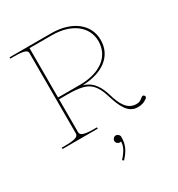

<svg xmlns="http://www.w3.org/2000/svg" viewBox="-172 -632 874 943"><g transform="rotate(-30 265.0 -160.0)"><path d="M262.5 93C262.5 104 272 113 282.5 113C285 113 287.5 112.5 289.5 111.5H290C290 138.5 276 163.5 248.5 193.5L256 200C288.5 164.5 302.5 137.5 302.5 93C302.5 82 293 73 282.5 73C271.5 73 262.5 82.5 262.5 93ZM22.5 -520V-512.5H42.5C108.5 -512.5 117.5 -503 117.5 -487.5V-35C117.5 -20.5 111 -7.5 42.5 -7.5H22.5V0H222.5V-7.5H205C136.5 -7.5 130 -20.5 130 -35V-220H180.5C212 -220 239 -217.5 261.5 -212C316.5 -198.5 335 -154 349 -108.5C367 -51.5 389.5 7.5 445.5 7.5C470.5 7.5 483.5 2.5 500.5 -10.5C503.5 -12.5 505 -15.5 505 -18.5C505 -20.5 504 -23 502.5 -25C500.5 -28 497.5 -29.5 494.5 -29.5C492.5 -29.5 489.5 -28.5 487.5 -27C473 -15.5 467 -9.5 448 -9.5C396 -9.5 373.5 -57.5 358 -110C344 -157.5 321.5 -206.5 264.5 -221C378 -225 453 -278 453 -370.5C453 -460 375 -520 258.5 -520ZM253.5 -230H130V-510H257C367 -510 440.5 -454 440.5 -370.5C440.5 -283.5 367 -230 253.5 -230Z"/></g></svg>

Font: ZnikomitSC
Style: Regular
Weight: 100
Designer: gluk
Foundry: gluk
Version: Version 0.55